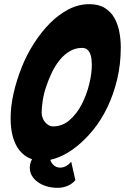

<svg xmlns="http://www.w3.org/2000/svg" viewBox="-20 -768 600 922"><path d="M181 4Q148 4 121 -8.5Q94 -21 74 -45.5Q54 -70 42.5 -108.5Q31 -147 31 -201Q31 -257 45 -319Q59 -381 83 -442Q107 -503 142 -558Q177 -613 219 -655.5Q261 -698 309 -723Q357 -748 409 -748Q454 -748 483.5 -729.5Q513 -711 529.5 -681.5Q546 -652 553 -615Q560 -578 560 -541Q560 -459 542.5 -386.5Q525 -314 496 -253.5Q467 -193 428.5 -145.5Q390 -98 348 -64.5Q306 -31 263 -13.5Q220 4 181 4ZM235 -161Q280 -161 315 -192Q350 -223 373 -268Q396 -313 408.5 -364Q421 -415 421 -457Q421 -469 419.5 -483Q418 -497 413.5 -509Q409 -521 399.5 -529.5Q390 -538 374 -538Q342 -538 315 -522Q288 -506 266.5 -479.5Q245 -453 229 -419.5Q213 -386 201.5 -351.5Q190 -317 185 -284Q180 -251 180 -227Q180 -216 184 -204Q188 -192 195 -183Q202 -174 212.5 -167.5Q223 -161 235 -161ZM258 134Q228 134 203.5 126.5Q179 119 161 106Q143 93 133 75.5Q123 58 123 37Q123 -2 163 -41Q164 -41 173 -42.5Q182 -44 194 -46Q206 -48 223 -50Q219 -32 219 -20Q219 5 233.5 21Q248 37 269 37Q297 37 322 9L342 97Q326 116 303.5 125Q281 134 258 134Z"/></svg>

Font: Bangers
Style: Regular
Weight: 400
Designer: vernon adams
Foundry: Vernon Adams
Version: Version 2.000